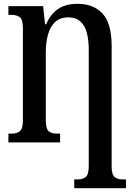

<svg xmlns="http://www.w3.org/2000/svg" viewBox="-20 -746 702 1006"><path d="M369 240V194H388Q414 194 429.5 181Q445 168 445 123V-483Q445 -571 418.5 -613Q392 -655 339 -655Q294 -655 268 -630Q242 -605 231 -563.5Q220 -522 220 -472V-117Q220 -72 234.5 -59Q249 -46 275 -46H295V0H24V-46H42Q69 -46 84.5 -59Q100 -72 100 -117V-599Q100 -644 83.5 -656Q67 -668 42 -668H24V-714H206L216 -619H222Q243 -670 283 -698Q323 -726 386 -726Q470 -726 517.5 -674.5Q565 -623 565 -504V126Q565 169 580.5 181.5Q596 194 622 194H640V240Z"/></svg>

Font: Noto Serif ExtraCondensed SemiBold
Style: Regular
Weight: 600
Width: 2
Designer: Monotype Design Team
Foundry: Monotype Imaging Inc.
Version: Version 2.015; ttfautohint (v1.8.4.7-5d5b)